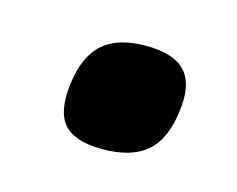

<svg xmlns="http://www.w3.org/2000/svg" viewBox="-39 -182 300 243"><g transform="rotate(15 111.0 -60.5)"><path d="M128.4 -130.9Q165.5 -130.9 180.7 -113.8Q195.8 -96.7 190.4 -60.1Q185.5 -23.4 165.8 -6.8Q146 9.8 108.4 9.8Q71.8 9.8 57.6 -6.8Q43.5 -23.4 48.3 -60.1Q53.2 -97.2 72.5 -114Q91.8 -130.9 128.4 -130.9Z"/></g></svg>

Font: Fivo Sans Med
Style: Regular
Weight: 450
Designer: Alexander Slobzheninov
Foundry: Alexander Slobzheninov
Version: 1.0